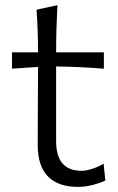

<svg xmlns="http://www.w3.org/2000/svg" viewBox="-20 -722 464 753"><path d="M285.4 11Q316 11 346.9 2.5Q377.7 -6.1 393.2 -13.9L386.3 -80.2Q367 -68 342.2 -60.1Q317.4 -52.1 300.9 -52.1Q249.8 -52.1 224.9 -81.3Q200.1 -110.5 200.1 -168.6V-461.4Q245.8 -460.7 293.5 -458.6Q341.1 -456.5 387.4 -452.6V-516.8H200.1Q200.2 -567.7 201.4 -608.9Q202.6 -650 205.2 -701.7L123.4 -684Q126.3 -640.9 127.7 -601Q129.1 -561.1 129.3 -516.8H27V-452.6L129.3 -459.6Q129.2 -398.8 128.5 -319.5Q127.9 -240.2 127.9 -154.3Q127.9 -70.5 168.3 -29.7Q208.7 11 285.4 11Z"/></svg>

Font: Pinar-VF
Style: Regular
Weight: 300
Designer: Amin Abedi
Version: Version 3.0